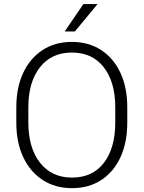

<svg xmlns="http://www.w3.org/2000/svg" viewBox="-20 -930 717 959"><path d="M615.7 -393.6V-317.9Q615.7 -217.8 581.5 -144.3Q547.4 -70.8 485.4 -30.5Q423.3 9.8 339.4 9.8Q256.3 9.8 193.8 -30.5Q131.3 -70.8 96.4 -144.3Q61.5 -217.8 61.5 -317.9V-393.6Q61.5 -493.2 96.2 -566.7Q130.9 -640.1 193.1 -680.4Q255.4 -720.7 338.4 -720.7Q422.4 -720.7 484.6 -680.4Q546.9 -640.1 581.3 -566.7Q615.7 -493.2 615.7 -393.6ZM555.7 -317.9V-394.5Q555.7 -520 498.5 -593.8Q441.4 -667.5 338.4 -667.5Q237.3 -667.5 179.4 -593.8Q121.6 -520 121.6 -394.5V-317.9Q121.6 -191.4 179.9 -117.2Q238.3 -43 339.4 -43Q442.9 -43 499.3 -117.2Q555.7 -191.4 555.7 -317.9ZM303.2 -772.9 396.5 -909.7H467.3L354 -772.9Z"/></svg>

Font: Vazirmatn UI ExtraLight
Style: Regular
Weight: 200
Designer: Saber Rastikerdar
Foundry: Saber Rastikerdar
Version: Version 33.003